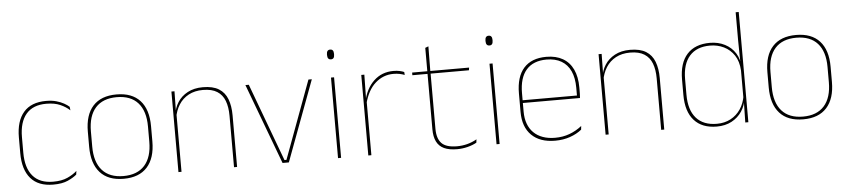

<svg xmlns="http://www.w3.org/2000/svg" viewBox="-42 -903 5094 1153"><g transform="rotate(-5 2505.5 -326.0)"><path d="M240.5 9.5Q150.5 9.5 104.8 -43.5Q59 -96.5 59 -196V-290.5Q59 -389.5 104.8 -442.2Q150.5 -495 240.5 -495Q275.5 -495 302 -487.5Q328.5 -480 347.8 -469.2Q367 -458.5 379 -447.5L381.5 -426Q358.5 -447.5 324.2 -462.8Q290 -478 240 -478Q160 -478 118.8 -429.8Q77.5 -381.5 77.5 -290.5V-196.5Q77.5 -105.5 118.8 -56.8Q160 -8 241.5 -8Q293.5 -8 328 -23.8Q362.5 -39.5 385.5 -60.5L382.5 -38.5Q363 -21.5 328.8 -6Q294.5 9.5 240.5 9.5Z M665 11.5Q571.5 11.5 523 -42.5Q474.5 -96.5 474.5 -197.5V-289Q474.5 -390 523.2 -443.5Q572 -497 665 -497Q758 -497 806.8 -443.5Q855.5 -390 855.5 -289V-197.5Q855.5 -96.5 806.8 -42.5Q758 11.5 665 11.5ZM665 -5Q748.5 -5 792.8 -54.5Q837 -104 837 -197.5V-289Q837 -382 793 -431.2Q749 -480.5 665 -480.5Q581 -480.5 537 -431.2Q493 -382 493 -289V-197.5Q493 -104 537 -54.5Q581 -5 665 -5Z M1349 0H1330.5V-310Q1330.5 -363 1316.2 -400.5Q1302 -438 1270 -458.2Q1238 -478.5 1184.5 -478.5Q1135 -478.5 1098.2 -458.8Q1061.5 -439 1039.5 -404.2Q1017.5 -369.5 1010.5 -325L1001.5 -344H1007Q1011.5 -385 1033.2 -419.2Q1055 -453.5 1093.5 -474.2Q1132 -495 1185.5 -495Q1246 -495 1281.8 -472.8Q1317.5 -450.5 1333.2 -409.2Q1349 -368 1349 -311ZM1014 0H995.5V-485.5H1014L1012 -358.5H1014Z M1636 -16.5H1648L1821.5 -485.5H1842L1661 0H1623L1441.5 -485.5H1462Z M1976 0H1957.5V-485.5H1976ZM1967 -594.5Q1956.5 -594.5 1951 -601.2Q1945.5 -608 1945.5 -622V-626.5Q1945.5 -640 1951 -646.8Q1956.5 -653.5 1967 -653.5Q1977.5 -653.5 1982.8 -646.8Q1988 -640 1988 -626.5V-622Q1988 -608 1982.8 -601.2Q1977.5 -594.5 1967 -594.5Z M2155.5 -308.5 2146 -320.5 2151.5 -325Q2168 -402 2216 -447.2Q2264 -492.5 2334 -492.5Q2355 -492.5 2371.2 -489Q2387.5 -485.5 2398.5 -480.5L2400 -462.5Q2387 -468 2370 -471.5Q2353 -475 2332.5 -475Q2271 -475 2223.8 -433.2Q2176.5 -391.5 2155.5 -308.5ZM2158.5 0H2140V-485.5H2158.5L2156 -335L2158.5 -332.5Z M2675.5 9Q2627 9 2596.5 -5.2Q2566 -19.5 2551.5 -49Q2537 -78.5 2537 -123V-462.5H2555.5V-124.5Q2555.5 -65.5 2583 -37Q2610.5 -8.5 2676 -8.5Q2707 -8.5 2737.2 -16.2Q2767.5 -24 2795.5 -40L2793 -20Q2770 -7 2738.8 1Q2707.5 9 2675.5 9ZM2786.5 -457H2445.5V-473H2789ZM2555 -468H2537V-614L2556.5 -621.5Z M2931.5 0H2913V-485.5H2931.5ZM2922.5 -594.5Q2912 -594.5 2906.5 -601.2Q2901 -608 2901 -622V-626.5Q2901 -640 2906.5 -646.8Q2912 -653.5 2922.5 -653.5Q2933 -653.5 2938.2 -646.8Q2943.5 -640 2943.5 -626.5V-622Q2943.5 -608 2938.2 -601.2Q2933 -594.5 2922.5 -594.5Z M3266 9.5Q3174.5 9.5 3124 -40.2Q3073.5 -90 3073.5 -180.5V-292.5Q3073.5 -392.5 3120.2 -444.8Q3167 -497 3256 -497Q3314.5 -497 3355.2 -473.5Q3396 -450 3417 -405.2Q3438 -360.5 3438 -296.5V-279.5Q3438 -268.5 3437.8 -257.5Q3437.5 -246.5 3436.5 -233H3419.5Q3419.5 -250.5 3419.5 -266.5Q3419.5 -282.5 3419.5 -296Q3419.5 -355.5 3400.8 -396.5Q3382 -437.5 3345.5 -459Q3309 -480.5 3256 -480.5Q3176 -480.5 3134 -432.5Q3092 -384.5 3092 -292.5V-243.5V-239.5V-181Q3092 -140 3103.8 -108Q3115.5 -76 3138 -53.8Q3160.5 -31.5 3193 -19.8Q3225.5 -8 3266.5 -8Q3314 -8 3354 -22.8Q3394 -37.5 3429 -65L3426.5 -43Q3397 -19 3356 -4.8Q3315 9.5 3266 9.5ZM3430 -233H3082V-249.5H3430Z M3924 0H3905.5V-310Q3905.5 -363 3891.2 -400.5Q3877 -438 3845 -458.2Q3813 -478.5 3759.5 -478.5Q3710 -478.5 3673.2 -458.8Q3636.5 -439 3614.5 -404.2Q3592.5 -369.5 3585.5 -325L3576.5 -344H3582Q3586.5 -385 3608.2 -419.2Q3630 -453.5 3668.5 -474.2Q3707 -495 3760.5 -495Q3821 -495 3856.8 -472.8Q3892.5 -450.5 3908.2 -409.2Q3924 -368 3924 -311ZM3589 0H3570.5V-485.5H3589L3587 -358.5H3589Z M4240.5 9.5Q4151.5 9.5 4104 -43.8Q4056.5 -97 4056.5 -197V-289.5Q4056.5 -389.5 4104.2 -442.2Q4152 -495 4242 -495Q4292 -495 4332 -474.5Q4372 -454 4395.2 -417Q4418.5 -380 4419 -330H4425L4414 -313.5Q4411 -368.5 4386.8 -405Q4362.5 -441.5 4324.5 -460Q4286.5 -478.5 4241 -478.5Q4161 -478.5 4118 -430.2Q4075 -382 4075 -289.5V-197Q4075 -104.5 4118 -55.8Q4161 -7 4242.5 -7Q4289 -7 4325.5 -26.5Q4362 -46 4385.5 -81Q4409 -116 4416 -162.5L4425 -144H4419.5Q4415 -101.5 4392 -66.8Q4369 -32 4330.5 -11.2Q4292 9.5 4240.5 9.5ZM4431 0H4412.5L4415 -130.5L4414 -138V-346.5L4414.5 -356L4412.5 -494.5V-664.5H4431Z M4761.5 11.5Q4668 11.5 4619.5 -42.5Q4571 -96.5 4571 -197.5V-289Q4571 -390 4619.8 -443.5Q4668.5 -497 4761.5 -497Q4854.5 -497 4903.2 -443.5Q4952 -390 4952 -289V-197.5Q4952 -96.5 4903.2 -42.5Q4854.5 11.5 4761.5 11.5ZM4761.5 -5Q4845 -5 4889.2 -54.5Q4933.5 -104 4933.5 -197.5V-289Q4933.5 -382 4889.5 -431.2Q4845.5 -480.5 4761.5 -480.5Q4677.5 -480.5 4633.5 -431.2Q4589.5 -382 4589.5 -289V-197.5Q4589.5 -104 4633.5 -54.5Q4677.5 -5 4761.5 -5Z"/></g></svg>

Font: Anek Devanagari Thin
Style: Regular
Weight: 250
Designer: Kailash Malviya (Devanagari) & Yesha Goshar (Latin)
Foundry: Ek Type
Version: Version 1.003